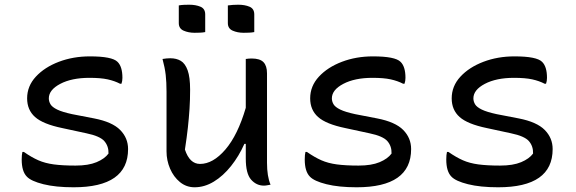

<svg xmlns="http://www.w3.org/2000/svg" viewBox="-20 -783 2440 814"><path d="M300 -81Q355 -81 389.5 -95.5Q424 -110 440 -132Q441 -163 422.5 -184.5Q404 -206 346 -218L244 -240Q162 -257 128.5 -287Q95 -317 95 -366Q95 -418 132 -458Q169 -498 229.5 -521Q290 -544 361 -544Q455 -544 478 -521Q499 -501 499 -453Q499 -446 498 -440Q497 -434 495 -428H489Q466 -440 436.5 -446.5Q407 -453 359 -453Q284 -453 235.5 -427.5Q187 -402 187 -366Q187 -353 194 -341Q201 -329 222.5 -318.5Q244 -308 286 -299L379 -281Q456 -266 489.5 -232Q523 -198 523 -151Q523 11 292 11Q216 11 164 -2Q112 -15 94 -34Q72 -56 72 -107Q72 -127 75 -139H81Q114 -116 142.5 -103.5Q171 -91 208 -86Q245 -81 300 -81Z M702 -536Q728 -536 746.5 -525Q765 -514 775.5 -485Q786 -456 786 -403Q786 -360 783.5 -321.5Q781 -283 776.5 -242Q772 -201 764 -149Q784 -88 828 -88Q883 -88 935.5 -149Q988 -210 1022 -326V-533Q1029 -534 1034.5 -534.5Q1040 -535 1047 -535Q1082 -535 1097 -519.5Q1112 -504 1112 -472V-93Q1112 -35 1127 0Q1120 1 1113 2.5Q1106 4 1099 4Q1067 4 1044.5 -21.5Q1022 -47 1022 -111V-173H1016Q993 -121 959.5 -79Q926 -37 886.5 -13Q847 11 805 11Q770 11 743 -11Q716 -33 701 -68Q686 -103 686 -141V-394Q686 -435 682.5 -465.5Q679 -496 669 -533Q687 -536 702 -536ZM738 -760Q748 -762 760 -762.5Q772 -763 782 -763Q810 -763 830 -754.5Q850 -746 850 -722V-647Q840 -645 828 -644.5Q816 -644 805 -644Q779 -644 758.5 -653Q738 -662 738 -685ZM946 -760Q967 -763 990 -763Q1018 -763 1038 -754.5Q1058 -746 1058 -722V-647Q1048 -645 1036 -644.5Q1024 -644 1013 -644Q987 -644 966.5 -653Q946 -662 946 -685Z M1500 -81Q1555 -81 1589.5 -95.5Q1624 -110 1640 -132Q1641 -163 1622.5 -184.5Q1604 -206 1546 -218L1444 -240Q1362 -257 1328.5 -287Q1295 -317 1295 -366Q1295 -418 1332 -458Q1369 -498 1429.5 -521Q1490 -544 1561 -544Q1655 -544 1678 -521Q1699 -501 1699 -453Q1699 -446 1698 -440Q1697 -434 1695 -428H1689Q1666 -440 1636.5 -446.5Q1607 -453 1559 -453Q1484 -453 1435.5 -427.5Q1387 -402 1387 -366Q1387 -353 1394 -341Q1401 -329 1422.5 -318.5Q1444 -308 1486 -299L1579 -281Q1656 -266 1689.5 -232Q1723 -198 1723 -151Q1723 11 1492 11Q1416 11 1364 -2Q1312 -15 1294 -34Q1272 -56 1272 -107Q1272 -127 1275 -139H1281Q1314 -116 1342.5 -103.5Q1371 -91 1408 -86Q1445 -81 1500 -81Z M2100 -81Q2155 -81 2189.5 -95.5Q2224 -110 2240 -132Q2241 -163 2222.5 -184.5Q2204 -206 2146 -218L2044 -240Q1962 -257 1928.5 -287Q1895 -317 1895 -366Q1895 -418 1932 -458Q1969 -498 2029.5 -521Q2090 -544 2161 -544Q2255 -544 2278 -521Q2299 -501 2299 -453Q2299 -446 2298 -440Q2297 -434 2295 -428H2289Q2266 -440 2236.5 -446.5Q2207 -453 2159 -453Q2084 -453 2035.5 -427.5Q1987 -402 1987 -366Q1987 -353 1994 -341Q2001 -329 2022.5 -318.5Q2044 -308 2086 -299L2179 -281Q2256 -266 2289.5 -232Q2323 -198 2323 -151Q2323 11 2092 11Q2016 11 1964 -2Q1912 -15 1894 -34Q1872 -56 1872 -107Q1872 -127 1875 -139H1881Q1914 -116 1942.5 -103.5Q1971 -91 2008 -86Q2045 -81 2100 -81Z"/></svg>

Font: Recursive Mn Csl St
Style: Regular
Weight: 400
Monospace: yes
Version: Version 1.079;hotconv 1.0.112;makeotfexe 2.5.65598; ttfautoh